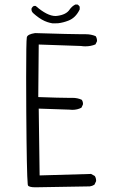

<svg xmlns="http://www.w3.org/2000/svg" viewBox="-20 -817 540 828"><path d="M219.2 -748Q183.6 -748 133.8 -791.5H126Q119.6 -788.1 116.2 -781.2Q115.7 -778.8 115.7 -776.9Q115.7 -774.9 116.2 -772Q117.7 -764.6 125.5 -758.3L135.3 -750Q160.6 -729.5 184.6 -721.7Q194.8 -718.3 206.5 -716.3Q210 -716.3 215.8 -716.3Q221.7 -716.3 231 -716.8Q252 -719.2 274.9 -728Q306.6 -740.2 323.7 -776.4V-788.1Q320.3 -793.9 314.5 -797.4H304.7Q289.6 -789.6 280.3 -775.9Q265.6 -753.4 226.1 -748.5Q222.7 -748 219.2 -748ZM350.1 -669.4H334Q289.1 -669.4 131.3 -674.3Q98.6 -669.4 95.7 -656.2Q92.8 -641.6 92.8 -483.9Q92.8 -420.4 93.3 -333.5Q95.2 -64.9 99.6 -22L100.6 -17.6Q101.6 -14.2 109.6 -11.7Q117.7 -9.3 132.8 -9.3L367.2 -13.2Q377.9 -14.6 387.2 -20.5L394 -34.7Q394.5 -36.1 394.5 -37.1Q394.5 -49.3 388.7 -58.1L372.6 -66.9L150.9 -60.5L147 -348.6L278.8 -344.2Q285.2 -343.3 291.5 -343.3Q313.5 -343.3 331.1 -352.5L337.4 -365.7Q337.9 -367.2 337.9 -369.4Q337.9 -371.6 337.4 -375Q336.4 -381.3 332.5 -386.7Q314.5 -395 293 -395H274.4Q239.3 -395 145 -398.4L147 -625L329.1 -618.7Q339.4 -617.2 347.7 -617.2Q372.1 -617.2 391.6 -625.5L397.9 -638.2Q398.4 -639.6 398.4 -640.6Q398.4 -652.3 392.6 -661.1Q373 -669.4 350.1 -669.4Z"/></svg>

Font: NaikaiFont
Style: ExtraLight
Weight: 200
Version: Version 1.89